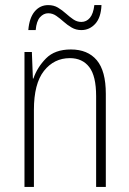

<svg xmlns="http://www.w3.org/2000/svg" viewBox="-20 -733 507 753"><path d="M258 -539Q324 -539 359.5 -497Q395 -455 395 -365V0H357V-356Q357 -435 330 -470Q303 -505 254 -505Q192 -505 152.5 -455Q113 -405 113 -302V0H76V-529H105L109 -425H111Q126 -469 160.5 -504Q195 -539 258 -539ZM91 -615Q95 -663 116 -688Q137 -713 169 -713Q191 -713 207.5 -703Q224 -693 238.5 -680Q253 -667 267.5 -657Q282 -647 299 -647Q319 -647 332.5 -663Q346 -679 350 -713H378Q376 -664 353.5 -639.5Q331 -615 299 -615Q278 -615 261 -625Q244 -635 229.5 -648Q215 -661 200.5 -671Q186 -681 169 -681Q151 -681 137 -665.5Q123 -650 120 -615Z"/></svg>

Font: Noto Sans Khmer Condensed ExtraLight
Style: Regular
Weight: 200
Width: 3
Designer: Danh Hong and the Monotype Design Team
Foundry: Monotype Imaging Inc.
Version: Version 2.004; ttfautohint (v1.8.4.7-5d5b)